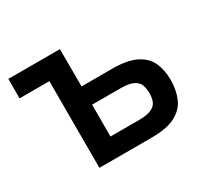

<svg xmlns="http://www.w3.org/2000/svg" viewBox="-138 -847 1090 1034"><g transform="rotate(-30 407.5 -330.0)"><path d="M529.3 0H205.3V-539H20V-660H340.7L341.3 -427.7L529.3 -428Q626 -428 679.3 -400.8Q732.7 -373.7 753.7 -326.7Q774.7 -279.7 774.7 -220.7Q774.7 -155.7 753.5 -106.2Q732.3 -56.7 679.2 -28.3Q626 0 529.3 0ZM515 -116.3Q571.7 -116.3 598.2 -129.8Q624.7 -143.3 632.3 -165.5Q640 -187.7 640 -214Q640 -240.3 632.3 -263.3Q624.7 -286.3 598.2 -300.3Q571.7 -314.3 515 -314.3H341.3V-116.3Z"/></g></svg>

Font: Nata Sans
Style: Regular
Weight: 400
Designer: Daniel Uzquiano Cruz
Version: Version 1.001